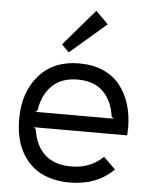

<svg xmlns="http://www.w3.org/2000/svg" viewBox="-61 -984 828 1044"><g transform="rotate(5 352.5 -461.5)"><path d="M140.1 -356.9H565.9L555.2 -367.2Q543.5 -452.6 493.4 -502.2Q443.4 -551.8 355 -551.8Q265.1 -551.8 214.4 -501.5Q163.6 -451.2 150.9 -367.2ZM649.9 -310.1Q649.9 -299.3 647.9 -272.9H139.2L149.9 -263.2Q162.6 -174.8 214.6 -126.5Q266.6 -78.1 359.9 -78.1Q463.9 -78.1 533.2 -146L598.1 -82Q504.9 9.8 358.9 9.8Q297.9 9.8 247.6 -5.9Q197.3 -21.5 161.9 -50Q126.5 -78.6 102.3 -118.4Q78.1 -158.2 66.7 -206.3Q55.2 -254.4 55.2 -310.1Q55.2 -457.5 135.3 -548.8Q215.3 -640.1 355 -640.1Q428.2 -640.1 484.9 -615.5Q541.5 -590.8 577.4 -546.1Q613.3 -501.5 631.6 -441.9Q649.9 -382.3 649.9 -310.1ZM421.9 -933.1 490.2 -865.2 292 -694.8 252 -734.9Z"/></g></svg>

Font: Sinkin Sans 400 Regular
Style: Regular
Weight: 400
Designer: Keith Bates
Foundry: K-Type
Version: Sinkin Sans (version 1.0)  by Keith Bates   •   © 2014   www